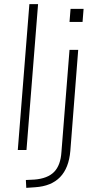

<svg xmlns="http://www.w3.org/2000/svg" viewBox="-20 -725 464 928"><path d="M108 0H66L122 -705H164ZM358 -484 320 4Q306 170 150 180L107 183L105 145L146 143Q210 138 241.5 106Q273 74 277 9L316 -484ZM316 -619 321 -682H384L379 -619Z"/></svg>

Font: Iunito ExtraLight
Style: Italic
Weight: 200
Italic angle: -4.541°
Designer: Vernon Adams
Foundry: Vernon Adams
Version: Version 2.001;November 30, 2019;FontCreator 12.0.0.2547 64-b